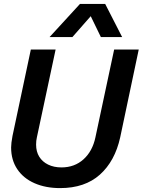

<svg xmlns="http://www.w3.org/2000/svg" viewBox="-20 -952 731 984"><path d="M37 -196Q37 -218 44 -255L138 -698H265L169 -248Q165 -231 165 -211Q165 -175 181 -149Q197 -123 226.5 -108.5Q256 -94 295 -94Q362 -94 408 -135.5Q454 -177 469 -248L565 -698H691L596 -248Q569 -126 492 -57Q415 12 288 12Q214 12 157 -13Q100 -38 68.5 -85Q37 -132 37 -196ZM390 -932H519L606 -762H497L445 -869L351 -762H234Z"/></svg>

Font: Azeret Mono Medium
Style: Italic
Weight: 500
Italic angle: -12°
Designer: Martin Vácha
Foundry: Displaay
Version: Version 1.000; Glyphs 3.0.3, build 3074